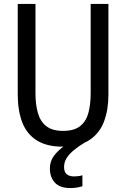

<svg xmlns="http://www.w3.org/2000/svg" viewBox="-20 -734 640 974"><path d="M337 220Q283 220 258 192Q233 164 233 121Q233 84 254 56Q275 28 306 7Q337 -14 365 -29L415 -14Q380 7 355.5 27Q331 47 318 68Q305 89 305 113Q305 138 318 149.5Q331 161 356 161Q367 161 378.5 159.5Q390 158 398 155V211Q384 215 369.5 217.5Q355 220 337 220ZM298 10Q216 10 165.5 -22.5Q115 -55 92.5 -114.5Q70 -174 70 -254V-714H160V-259Q160 -203 172.5 -160Q185 -117 215.5 -93.5Q246 -70 300 -70Q357 -70 387.5 -95Q418 -120 429 -163.5Q440 -207 440 -260V-714H530V-252Q530 -178 508 -118.5Q486 -59 435 -24.5Q384 10 298 10Z"/></svg>

Font: Noto Sans Mono
Style: Regular
Weight: 400
Designer: Monotype Design Team
Foundry: Monotype Imaging Inc.
Version: Version 2.014